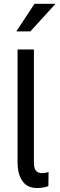

<svg xmlns="http://www.w3.org/2000/svg" viewBox="-20 -968 310 998"><path d="M156.2 -502V-431.6V-125.5Q156.2 -93.3 166 -82Q177.2 -67.9 197.8 -67.9Q213.9 -67.9 230 -73.2L232.4 -74.2V-71.3L231.4 -2V-0.5L230.5 0Q202.1 9.3 172.9 9.3Q122.1 9.3 97.2 -25.9Q71.3 -62 71.3 -124.5V-431.6V-502V-709V-710.9H72.8H154.8H156.2V-709ZM159.2 -948.2H268.6L137.7 -804.7H64.9Z"/></svg>

Font: MAUL Condensed
Style: Condensed Regular
Weight: 400
Designer: MAUL
Version: Version 1.0; 2020; ttfautohint (v1.8.3)